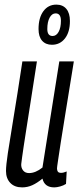

<svg xmlns="http://www.w3.org/2000/svg" viewBox="-20 -802 340 832"><path d="M76 10Q43 10 24.5 -9.5Q6 -29 6 -61Q6 -85 14 -138.5Q22 -192 38 -288Q54 -384 77 -536H140Q124 -431 112.5 -359.5Q101 -288 94 -241.5Q87 -195 82.5 -167Q78 -139 76 -122Q74 -105 72 -91Q71 -75 80 -63.5Q89 -52 106 -52Q134 -52 164 -76L237 -536H300Q279 -405 265 -320Q251 -235 243.5 -186Q236 -137 232.5 -113.5Q229 -90 228 -82.5Q227 -75 227 -72Q227 -64 230.5 -58.5Q234 -53 245 -53Q255 -53 269 -59L266 -5Q255 2 240.5 6Q226 10 215 10Q173 10 164 -28Q141 -9 120 0.5Q99 10 76 10ZM205 -608Q178 -608 162.5 -625.5Q147 -643 147 -676Q147 -725 168 -753.5Q189 -782 224 -782Q252 -782 267.5 -763.5Q283 -745 283 -711Q283 -663 261.5 -635.5Q240 -608 205 -608ZM208 -646Q224 -646 234 -664Q244 -682 244 -712Q244 -744 221 -744Q205 -744 195 -725.5Q185 -707 185 -676Q185 -646 208 -646Z"/></svg>

Font: Georama ExtraCondensed
Style: Italic
Weight: 400
Width: 2
Italic angle: -9°
Designer: Jean-Baptiste Levee
Foundry: Production Type
Version: Version 1.000